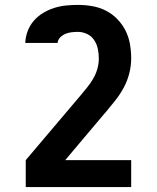

<svg xmlns="http://www.w3.org/2000/svg" viewBox="-20 -548 640 783"><path d="M85 215V105L307 -157Q321 -174 335 -191Q349 -208 360 -227Q371 -246 377 -267Q383 -288 383 -310Q383 -329 379 -348.5Q375 -368 364 -384.5Q353 -401 335 -409.5Q317 -418 298 -418Q285 -418 272 -416.5Q259 -415 247 -410Q235 -405 225.5 -395.5Q216 -386 215 -373H83Q84 -398 93 -421.5Q102 -445 118 -463.5Q134 -482 155.5 -495Q177 -508 200.5 -515.5Q224 -523 248.5 -525.5Q273 -528 298 -528Q327 -528 356 -523Q385 -518 411 -505Q437 -492 458 -470.5Q479 -449 492 -423Q505 -397 510 -368Q515 -339 515 -310Q515 -279 507 -248Q499 -217 484 -189.5Q469 -162 449.5 -137.5Q430 -113 410 -89L409 -88Q408 -87 408 -87Q408 -87 407 -86L246 105H515V215Z"/></svg>

Font: Iosevka HT Extrabold Extended
Style: Regular
Weight: 800
Width: 7
Monospace: yes
Designer: Belleve Invis
Foundry: Belleve Invis
Version: Version 32.3.0; ttfautohint (v1.8.4)